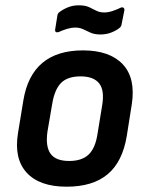

<svg xmlns="http://www.w3.org/2000/svg" viewBox="-20 -693 547 724"><path d="M231 11Q129 11 80.5 -42Q32 -95 48 -192L68 -314Q99 -503 293 -503Q393 -503 442.5 -451Q492 -399 477 -300L458 -180Q442 -83 386 -36Q330 11 231 11ZM241 -86Q289 -86 314.5 -110.5Q340 -135 348 -190L365 -294Q375 -352 354 -378.5Q333 -405 284 -405Q235 -405 210.5 -380.5Q186 -356 177 -302L159 -197Q151 -141 170.5 -113.5Q190 -86 241 -86ZM359 -563Q336 -563 321 -570Q306 -577 293 -583Q280 -589 264 -589Q249 -589 232.5 -584Q216 -579 201 -572Q194 -570 190.5 -572.5Q187 -575 188 -582L196 -632Q197 -643 205 -648Q218 -658 236.5 -665.5Q255 -673 277 -673Q301 -673 316 -666Q331 -659 343.5 -652.5Q356 -646 373 -646Q388 -646 404.5 -651.5Q421 -657 435 -664Q442 -667 446 -663.5Q450 -660 449 -654L439 -604Q438 -593 431 -588Q419 -578 400 -570.5Q381 -563 359 -563Z"/></svg>

Font: Sofia Sans Semi Condensed
Style: Bold Italic
Weight: 700
Italic angle: -9°
Version: Version 4.100